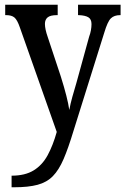

<svg xmlns="http://www.w3.org/2000/svg" viewBox="-20 -556 530 812"><path d="M29 187Q86 187 122.5 164.5Q159 142 181.5 100.5Q204 59 220 2L64 -440Q53 -472 41 -482Q29 -492 6 -492H2V-536H224V-492H221Q193 -492 181.5 -482.5Q170 -473 170 -455Q170 -444 173 -430Q176 -416 182 -399L237 -233Q266 -141 273 -91Q278 -118 286 -146.5Q294 -175 303 -205L357 -401Q362 -414 364.5 -428Q367 -442 367 -454Q367 -475 353.5 -483Q340 -491 313 -492H310V-536H490V-492H488Q463 -492 449 -478.5Q435 -465 421 -418L291 -3Q269 70 249 116.5Q229 163 203.5 189Q178 215 139 225.5Q100 236 40 236H29Z"/></svg>

Font: Noto Serif Tamil Condensed Medium
Style: Regular
Weight: 500
Width: 3
Designer: Indian Type Foundry, Tom Grace, and the Monotype Design Team
Foundry: Monotype Imaging Inc.
Version: Version 2.004; ttfautohint (v1.8.4.7-5d5b)